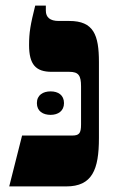

<svg xmlns="http://www.w3.org/2000/svg" viewBox="-20 -667 424 687"><path d="M13 0H217C310 0 334 -60 334 -173V-445C334 -542 315 -592 228 -592H190C159 -592 144 -605 144 -629V-647H106C89 -579 84 -551 84 -506C84 -436 108 -410 165 -410H228C261 -410 270 -397 270 -358V-222C270 -189 263 -182 237 -182H59ZM112 -298C112 -269 134 -256 161 -256C188 -256 209 -270 209 -298C209 -327 188 -340 161 -340C134 -340 112 -327 112 -298Z"/></svg>

Font: Noto Serif Hebrew Extra
Style: Regular
Weight: 800
Designer: Monotype Design Team
Foundry: Monotype Imaging Inc.
Version: Version 1.901